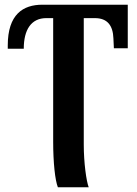

<svg xmlns="http://www.w3.org/2000/svg" viewBox="-20 -556 584 816"><path d="M226 240H357C347 214 336 136 336 58V-479H383C437 -479 460 -447 462 -393L464 -351H523V-536H160C78 -536 13 -495 13 -363V-349H81C81 -429 112 -479 177 -479H206V46C206 135 214 210 226 240Z"/></svg>

Font: Noto Serif Semi
Style: Regular
Weight: 600
Designer: Monotype Design Team
Foundry: Monotype Imaging Inc.
Version: Version 1.002